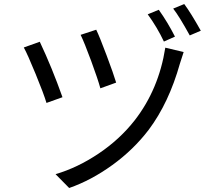

<svg xmlns="http://www.w3.org/2000/svg" viewBox="-20 -897 1040 950"><path d="M378.9 -724.6 456.1 -750Q472.7 -715.8 507.3 -623.5Q542 -531.2 554.7 -488.3L476.6 -460Q464.8 -503.9 431.2 -595.2Q397.5 -686.5 378.9 -724.6ZM797.9 -661.1 888.7 -639.6Q886.7 -633.8 870.1 -582Q815.4 -387.7 715.8 -254.9Q640.6 -156.2 536.1 -80.6Q431.6 -4.9 322.3 33.2L254.9 -35.2Q364.3 -67.4 468.8 -137.7Q573.2 -208 646.5 -301.8Q765.6 -455.1 797.9 -661.1ZM97.7 -662.1 176.8 -690.4Q237.3 -562.5 289.1 -416L210 -387.7Q196.3 -433.6 156.2 -531.2Q116.2 -628.9 97.7 -662.1ZM710.9 -826.2 765.6 -848.6Q809.6 -787.1 845.7 -715.8L791 -691.4Q757.8 -761.7 710.9 -826.2ZM836.9 -854.5 891.6 -877Q923.8 -834 973.6 -745.1L918.9 -721.7Q866.2 -817.4 836.9 -854.5Z"/></svg>

Font: GenEi Gothic M Regular
Style: Regular
Weight: 400
Designer: o_tamon (Modified); [Source Han Sans]
Ryoko NISHIZUKA  (kana & ideographs); Paul D. Hunt (Latin, Greek & Cyrillic); Wenl
Version: Version 1.1a;Original Version 1.004